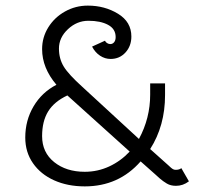

<svg xmlns="http://www.w3.org/2000/svg" viewBox="-20 -654 744 684"><path d="M181 -352Q130 -412 130 -479Q130 -521 152 -556.5Q174 -592 211.5 -613Q249 -634 293 -634Q353 -634 400.5 -605Q448 -576 448 -524Q448 -490 427 -467Q406 -444 374 -444Q354 -444 336.5 -455.5Q319 -467 308 -488L354 -509Q356 -504 361.5 -500.5Q367 -497 373 -497Q381 -497 386.5 -503.5Q392 -510 392 -522Q392 -551 365 -565.5Q338 -580 295 -580Q254 -580 222 -550Q190 -520 190 -481Q190 -445 207 -417Q224 -389 274 -344L475 -159Q515 -233 515 -317V-357H568V-315Q568 -206 515 -123L581 -64Q583 -62 588 -57.5Q593 -53 597 -51Q601 -49 606 -49Q619 -49 626 -55L653 -8Q632 8 607 8Q588 8 574.5 0Q561 -8 549.5 -18Q538 -28 534 -32L481 -79Q403 10 282 10Q221 10 173 -11.5Q125 -33 97.5 -72.5Q70 -112 70 -164Q70 -225 99.5 -275Q129 -325 181 -352ZM282 -42Q328 -42 369 -61Q410 -80 442 -114L220 -314Q173 -292 151.5 -257Q130 -222 130 -169Q130 -111 173 -76.5Q216 -42 282 -42Z"/></svg>

Font: Bellota
Style: Regular
Weight: 400
Designer: Kemie Guaida
Foundry: Kemie Guaida
Version: Version 4.001